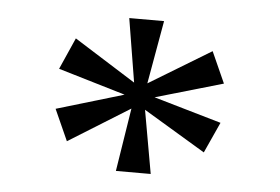

<svg xmlns="http://www.w3.org/2000/svg" viewBox="-37 -808 696 478"><g transform="rotate(5 311.0 -569.0)"><path d="M268 -378H355L327 -536L482 -443L517 -520L348 -569L517 -618L482 -696L327 -602L355 -760H268L294 -601L140 -698L105 -619L273 -569L105 -519L140 -441L293 -536Z"/></g></svg>

Font: Noto Serif Devanagari
Style: Regular
Weight: 400
Designer: Universal Thirst, Indian Type Foundry and the Monotype Design Team
Foundry: Monotype Imaging Inc.
Version: Version 2.004